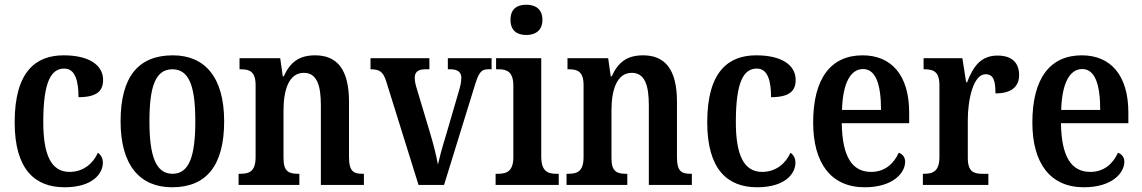

<svg xmlns="http://www.w3.org/2000/svg" viewBox="-20 -782 4830 812"><path d="M253 10C372 10 415 -48 415 -94C415 -113 407 -127 394 -136C374 -91 333 -55 274 -55C196 -55 163 -128 163 -266C163 -441 198 -492 252 -492C299 -492 312 -437 312 -371C393 -371 416 -400 416 -444C416 -506 358 -548 249 -548C133 -548 42 -481 42 -265C42 -65 128 10 253 10Z M708 10C852 10 928 -81 928 -269C928 -457 845 -548 711 -548C565 -548 490 -457 490 -269C490 -81 573 10 708 10ZM710 -47C638 -47 612 -124 612 -269C612 -415 637 -489 709 -489C781 -489 806 -415 806 -269C806 -124 781 -47 710 -47Z M989 0H1246V-47H1242C1203 -47 1179 -55 1179 -113V-315C1179 -398 1200 -474 1265 -474C1319 -474 1337 -423 1337 -338V0H1519V-47H1515C1476 -47 1456 -56 1456 -118V-352C1456 -489 1405 -548 1313 -548C1247 -548 1208 -521 1180 -459H1176L1165 -536H993V-489H998C1035 -489 1061 -480 1061 -422V-118C1061 -56 1034 -47 995 -47H989Z M1613 -439 1750 0H1858L1986 -414C2004 -474 2014 -489 2044 -489H2059V-536H1874V-489H1885C1916 -489 1931 -476 1931 -454C1931 -434 1927 -418 1919 -391L1864 -203C1850 -158 1838 -113 1832 -86C1826 -120 1813 -173 1799 -219L1743 -406C1738 -422 1734 -437 1734 -453C1734 -476 1747 -489 1778 -489H1796V-536H1547V-489C1585 -489 1600 -479 1613 -439Z M2206 -634C2243 -634 2274 -652 2274 -698C2274 -745 2243 -762 2206 -762C2167 -762 2139 -745 2139 -698C2139 -652 2167 -634 2206 -634ZM2076 0H2343V-47H2333C2295 -47 2269 -59 2269 -120V-536H2078V-489H2089C2125 -489 2151 -477 2151 -420V-117C2151 -59 2124 -47 2086 -47H2076Z M2376 0H2633V-47H2629C2590 -47 2566 -55 2566 -113V-315C2566 -398 2587 -474 2652 -474C2706 -474 2724 -423 2724 -338V0H2906V-47H2902C2863 -47 2843 -56 2843 -118V-352C2843 -489 2792 -548 2700 -548C2634 -548 2595 -521 2567 -459H2563L2552 -536H2380V-489H2385C2422 -489 2448 -480 2448 -422V-118C2448 -56 2421 -47 2382 -47H2376Z M3182 10C3301 10 3344 -48 3344 -94C3344 -113 3336 -127 3323 -136C3303 -91 3262 -55 3203 -55C3125 -55 3092 -128 3092 -266C3092 -441 3127 -492 3181 -492C3228 -492 3241 -437 3241 -371C3322 -371 3345 -400 3345 -444C3345 -506 3287 -548 3178 -548C3062 -548 2971 -481 2971 -265C2971 -65 3057 10 3182 10Z M3637 10C3757 10 3808 -51 3808 -98C3808 -118 3796 -131 3781 -136C3761 -92 3724 -55 3664 -55C3584 -55 3542 -119 3540 -261H3825V-306C3825 -464 3750 -548 3628 -548C3495 -548 3419 -452 3419 -264C3419 -91 3495 10 3637 10ZM3706 -317H3541C3544 -428 3576 -490 3630 -490C3685 -490 3706 -422 3706 -317Z M3883 0H4160V-47H4135C4099 -47 4073 -55 4073 -114V-275C4073 -360 4096 -468 4148 -468C4181 -468 4190 -442 4190 -387C4256 -387 4290 -414 4290 -465C4290 -514 4262 -547 4199 -547C4129 -547 4096 -502 4070 -434H4066L4050 -536H3886V-489H3889C3927 -489 3953 -480 3953 -421V-119C3953 -56 3925 -47 3886 -47H3883Z M4564 10C4684 10 4735 -51 4735 -98C4735 -118 4723 -131 4708 -136C4688 -92 4651 -55 4591 -55C4511 -55 4469 -119 4467 -261H4752V-306C4752 -464 4677 -548 4555 -548C4422 -548 4346 -452 4346 -264C4346 -91 4422 10 4564 10ZM4633 -317H4468C4471 -428 4503 -490 4557 -490C4612 -490 4633 -422 4633 -317Z"/></svg>

Font: Noto Serif Georgian Condensed SemiBold
Style: Regular
Weight: 600
Width: 3
Designer: Monotype Design Team, Akaki Razmadze
Foundry: Google LLC
Version: Version 2.003